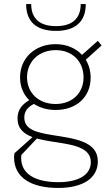

<svg xmlns="http://www.w3.org/2000/svg" viewBox="-20 -717 540 948"><path d="M267.5 211C384.5 211 463 165.5 463 80C463 -19.5 350 -32.5 236 -50.5C157.5 -63.5 100 -78 100 -137C100 -165.5 114.5 -187.5 147.5 -204C176.5 -185 213 -174 255 -174C356.5 -174 427.5 -237.5 427.5 -333C427.5 -366.5 419 -397 403.5 -422L481.5 -492.5L463 -515.5L385 -446C354 -479.5 308 -499 254.5 -499C154 -499 79 -431.5 79 -334.5C79 -289 95.5 -250.5 124.5 -222.5C86 -200 66.5 -172 66.5 -132.5C66.5 -82.5 96.5 -56.5 140.5 -40L51.5 39.5C49.5 49.5 49.5 56 49.5 60.5C49.5 157.5 130.5 211 267.5 211ZM84.5 63.5C84.5 58.5 84.5 55 85.5 48L162 -33C184 -27 208.5 -22.5 233.5 -18.5C328.5 -3.5 428.5 6 428.5 83.5C428.5 150.5 360.5 182.5 268.5 182.5C153.5 182.5 84.5 141.5 84.5 63.5ZM109 -697C109 -610 159.5 -564.5 256.5 -564.5C351.5 -564.5 403.5 -609.5 403.5 -697H378.5C378.5 -624.5 335.5 -588 256.5 -588C177.5 -588 134 -624.5 134 -697ZM113.5 -335.5C113.5 -413.5 172.5 -469.5 255 -469.5C336.5 -469.5 392.5 -414.5 392.5 -334.5C392.5 -258.5 337.5 -203.5 254.5 -203.5C170 -203.5 113.5 -259 113.5 -335.5Z"/></svg>

Font: HK Grotesk ExtraLight
Style: Regular
Weight: 200
Designer: Alfredo Marco Pradil
Foundry: Hanken Design Co.
Version: Version 3.001;FEAKit 1.0